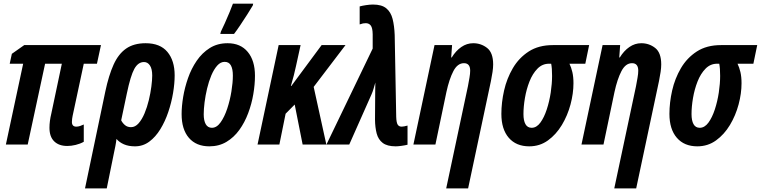

<svg xmlns="http://www.w3.org/2000/svg" viewBox="-20 -792 4169 1052"><path d="M349.1 7.8Q302.7 7.8 276.9 -17.6Q251 -43 251 -91.8Q251 -127.9 261.2 -169.9L318.8 -442.9H227.1L131.8 0H12.2L106.9 -442.9H33.2L44.9 -497.1L112.8 -544.9H533.2L511.2 -442.9H439L377.9 -157.2Q376.5 -148.9 375.2 -141.1Q374 -133.3 374 -124Q374 -98.1 397.9 -98.1Q408.7 -98.1 419.2 -101.8Q429.7 -105.5 439 -109.9V-15.1Q418.9 -3.9 394.5 2Q370.1 7.8 349.1 7.8Z M445.8 240.2 557.1 -291Q575.7 -378.9 602.3 -437.7Q628.9 -496.6 671.1 -525.9Q713.4 -555.2 777.8 -555.2Q857.4 -555.2 897.2 -507.6Q937 -460 937 -378.9Q937 -334.5 928.2 -282.2Q919.4 -230 902.1 -178.5Q884.8 -127 858.6 -84.2Q832.5 -41.5 797.9 -15.9Q763.2 9.8 719.7 9.8Q684.6 9.8 659.2 -1.2Q633.8 -12.2 618.2 -30.8Q616.2 -12.2 612.1 8.8Q607.9 29.8 604 47.9L564.9 240.2ZM697.8 -95.2Q720.7 -95.2 739.3 -116.2Q757.8 -137.2 772 -170.9Q786.1 -204.6 795.4 -243.2Q804.7 -281.7 809.3 -317.6Q814 -353.5 814 -377.9Q814 -414.6 801.5 -433.3Q789.1 -452.1 769 -452.1Q736.8 -452.1 716.1 -414.8Q695.3 -377.4 674.8 -278.8L644 -132.8Q651.4 -117.7 664.8 -106.4Q678.2 -95.2 697.8 -95.2Z M1127 9.8Q1055.2 9.8 1015.1 -36.6Q975.1 -83 975.1 -167Q975.1 -209.5 983.6 -261Q992.2 -312.5 1010.3 -364.3Q1028.3 -416 1057.9 -459.2Q1087.4 -502.4 1129.4 -528.8Q1171.4 -555.2 1227.1 -555.2Q1297.9 -555.2 1337.4 -507.6Q1377 -460 1377 -377Q1377 -329.1 1367.9 -275.9Q1358.9 -222.7 1339.8 -171.9Q1320.8 -121.1 1291.3 -80.1Q1261.7 -39.1 1220.7 -14.6Q1179.7 9.8 1127 9.8ZM1141.1 -91.8Q1167.5 -91.8 1188.7 -121.6Q1210 -151.4 1225.1 -197Q1240.2 -242.7 1248 -291.3Q1255.9 -339.8 1255.9 -377.9Q1255.9 -414.1 1245.1 -433.6Q1234.4 -453.1 1210.9 -453.1Q1188.5 -453.1 1170.2 -432.6Q1151.9 -412.1 1137.9 -378.9Q1124 -345.7 1114.7 -306.9Q1105.5 -268.1 1100.8 -231Q1096.2 -193.8 1096.2 -166Q1096.2 -130.9 1107.4 -111.3Q1118.7 -91.8 1141.1 -91.8ZM1187 -606 1190.4 -619.1Q1198.7 -635.3 1212.2 -665.5Q1225.6 -695.8 1238.3 -726.1Q1251 -756.3 1256.3 -772H1367.2L1365.2 -762.2Q1354.5 -743.7 1335.2 -713.4Q1315.9 -683.1 1295.9 -653.3Q1275.9 -623.5 1262.2 -606Z M1391.1 0 1506.8 -544.9H1627L1602.1 -431.2Q1596.7 -405.8 1589.8 -378.7Q1583 -351.6 1573.7 -320.8H1576.2L1742.2 -544.9H1873L1698.7 -315.9L1768.1 0H1638.2L1594.7 -219.2L1544.9 -168.9L1510.7 0Z M2147.9 9.8Q2101.6 9.8 2077.1 -8.8Q2052.7 -27.3 2043.9 -60.5Q2035.2 -93.8 2034.7 -137.2L2035.6 -262.2Q2035.6 -281.7 2035.9 -301Q2036.1 -320.3 2036.6 -339.8Q2032.2 -324.7 2027.1 -306.9Q2022 -289.1 2015.6 -274.9L1893.6 0H1768.6L2022 -525.9V-604Q2021.5 -638.7 2011.7 -651.9Q2002 -665 1983.9 -665Q1975.6 -665 1968.8 -663.6Q1961.9 -662.1 1950.7 -658.2V-756.8Q1964.4 -760.7 1985.8 -763.9Q2007.3 -767.1 2023.9 -767.1Q2071.8 -767.1 2096.7 -746.3Q2121.6 -725.6 2131.1 -688.2Q2140.6 -650.9 2142.6 -600.1L2150.9 -151.9Q2151.9 -121.1 2158.7 -109.6Q2165.5 -98.1 2180.7 -98.1Q2191.9 -98.1 2212.9 -104V1Q2199.2 4.4 2179.9 7.1Q2160.6 9.8 2147.9 9.8Z M2424.8 240.2 2543.9 -319.8Q2548.3 -343.3 2552.2 -365.7Q2556.2 -388.2 2556.2 -404.8Q2556.2 -445.8 2522 -445.8Q2486.8 -445.8 2464.1 -402.3Q2441.4 -358.9 2425.8 -287.1L2365.7 0H2245.1L2360.8 -544.9H2457L2452.1 -477.1H2455.1Q2477.5 -513.7 2507.6 -534.4Q2537.6 -555.2 2572.8 -555.2Q2615.7 -555.2 2648.9 -529.3Q2682.1 -503.4 2682.1 -439Q2682.1 -420.9 2678.7 -397.9Q2675.3 -375 2669.9 -348.1L2544.9 240.2Z M2879.9 9.8Q2808.1 9.8 2767.6 -37.1Q2727.1 -84 2727.1 -168Q2727.1 -230 2741.9 -295.9Q2756.8 -361.8 2790 -418.5Q2823.2 -475.1 2877.2 -510Q2931.2 -544.9 3009.3 -544.9H3208L3187 -442.9H3100.1Q3109.9 -422.9 3116 -397Q3122.1 -371.1 3122.1 -335.9Q3122.1 -280.3 3106 -219.7Q3089.8 -159.2 3058.6 -107.2Q3027.3 -55.2 2982.4 -22.7Q2937.5 9.8 2879.9 9.8ZM2893.1 -91.8Q2919.9 -91.8 2940.7 -120.1Q2961.4 -148.4 2975.8 -192.4Q2990.2 -236.3 2997.6 -285.4Q3004.9 -334.5 3004.9 -376Q3004.9 -397.5 3003.7 -414.1Q3002.4 -430.7 3000 -442.9H2988.3Q2951.2 -442.9 2924.6 -415.5Q2897.9 -388.2 2881.1 -345.5Q2864.3 -302.7 2856.2 -255.1Q2848.1 -207.5 2848.1 -167Q2848.1 -131.3 2859.1 -111.6Q2870.1 -91.8 2893.1 -91.8Z M3345.7 240.2 3464.8 -319.8Q3469.2 -343.3 3473.1 -365.7Q3477.1 -388.2 3477.1 -404.8Q3477.1 -445.8 3442.9 -445.8Q3407.7 -445.8 3385 -402.3Q3362.3 -358.9 3346.7 -287.1L3286.6 0H3166L3281.7 -544.9H3377.9L3373 -477.1H3376Q3398.4 -513.7 3428.5 -534.4Q3458.5 -555.2 3493.7 -555.2Q3536.6 -555.2 3569.8 -529.3Q3603 -503.4 3603 -439Q3603 -420.9 3599.6 -397.9Q3596.2 -375 3590.8 -348.1L3465.8 240.2Z M3800.8 9.8Q3729 9.8 3688.5 -37.1Q3647.9 -84 3647.9 -168Q3647.9 -230 3662.8 -295.9Q3677.7 -361.8 3710.9 -418.5Q3744.1 -475.1 3798.1 -510Q3852.1 -544.9 3930.2 -544.9H4128.9L4107.9 -442.9H4021Q4030.8 -422.9 4036.9 -397Q4043 -371.1 4043 -335.9Q4043 -280.3 4026.9 -219.7Q4010.7 -159.2 3979.5 -107.2Q3948.2 -55.2 3903.3 -22.7Q3858.4 9.8 3800.8 9.8ZM3814 -91.8Q3840.8 -91.8 3861.6 -120.1Q3882.3 -148.4 3896.7 -192.4Q3911.1 -236.3 3918.5 -285.4Q3925.8 -334.5 3925.8 -376Q3925.8 -397.5 3924.6 -414.1Q3923.3 -430.7 3920.9 -442.9H3909.2Q3872.1 -442.9 3845.5 -415.5Q3818.8 -388.2 3802 -345.5Q3785.2 -302.7 3777.1 -255.1Q3769 -207.5 3769 -167Q3769 -131.3 3780 -111.6Q3791 -91.8 3814 -91.8Z"/></svg>

Font: Open Sans Condensed
Style: Bold Italic
Weight: 700
Width: 3
Italic angle: -12°
Designer: Monotype Design Team
Foundry: Monotype Imaging Inc.
Version: Version 3.003; ttfautohint (v1.8.4)